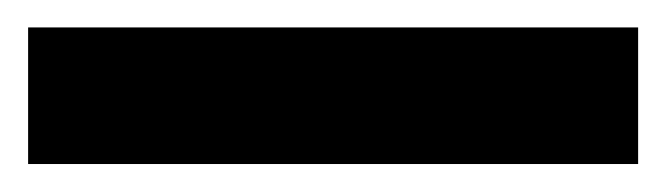

<svg xmlns="http://www.w3.org/2000/svg" viewBox="-20 -20 486 140"><path d="M445.3 0V99.6H0.5V0Z"/></svg>

Font: Vazirmatn RD UI SemiBold
Style: Regular
Weight: 600
Designer: Saber Rastikerdar
Foundry: Saber Rastikerdar
Version: Version 33.003